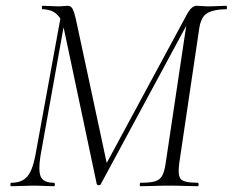

<svg xmlns="http://www.w3.org/2000/svg" viewBox="-20 -645 806 665"><path d="M467 0Q464 0 464 -6Q464 -12 467 -12Q500 -12 517 -17Q534 -22 542 -37Q550 -52 554 -81L630 -589L656 -613L329 -7Q327 -3 321.5 -3.5Q316 -4 315 -8L202 -542Q196 -574 183 -589Q170 -604 155 -608.5Q140 -613 127 -613Q125 -613 125 -619Q125 -625 127 -625Q140 -625 155 -624Q170 -623 180 -623Q192 -623 200.5 -624Q209 -625 214 -625Q225 -625 231 -615Q237 -605 244 -573L351 -74L325 -35L630 -600Q645 -625 661 -625Q666 -625 677 -624Q688 -623 698 -623Q720 -623 734.5 -624Q749 -625 764 -625Q766 -625 766 -619Q766 -613 764 -613Q723 -613 699.5 -600.5Q676 -588 670 -546L601 -81Q595 -38 606 -25Q617 -12 665 -12Q668 -12 668 -6Q668 0 665 0Q646 0 620.5 -1Q595 -2 566 -2Q537 -2 512 -1Q487 0 467 0ZM19 0Q16 0 16 -6Q16 -12 19 -12Q55 -12 73.5 -32.5Q92 -53 102 -104L193 -602L209 -600L120 -104Q112 -53 121.5 -32.5Q131 -12 167 -12Q170 -12 170 -6Q170 0 167 0Q151 0 134 -1Q117 -2 94 -2Q74 -2 55 -1Q36 0 19 0Z"/></svg>

Font: Cormorant Garamond Light
Style: Italic
Weight: 300
Italic angle: -10°
Designer: Christian Thalmann (Catharsis Fonts)
Foundry: Catharsis Fonts
Version: Version 4.001